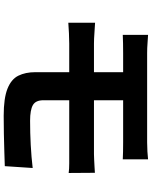

<svg xmlns="http://www.w3.org/2000/svg" viewBox="89 -871 822 1040"><g transform="rotate(90 500.0 -351.0)"><path d="M169 -742Q191 -741 215.5 -739Q240 -737 268 -737Q291 -737 328 -737Q365 -737 412 -737Q459 -737 508.5 -737Q558 -737 605 -737Q652 -737 690 -737Q728 -737 751 -737Q777 -737 801 -738.5Q825 -740 843 -742V-605Q823 -606 801 -606.5Q779 -607 751 -607Q728 -607 687 -607Q646 -607 595.5 -607Q545 -607 492.5 -607Q440 -607 393.5 -607Q347 -607 313.5 -607Q280 -607 268 -607Q240 -607 215.5 -606.5Q191 -606 169 -605ZM523 -381Q523 -367 523 -338Q523 -309 523 -276.5Q523 -244 523 -216.5Q523 -189 523 -175Q523 -133 549.5 -118Q576 -103 634 -103Q700 -103 765.5 -106.5Q831 -110 890 -117L880 34Q849 35 803 36.5Q757 38 705.5 39Q654 40 607 40Q512 40 460.5 19.5Q409 -1 390 -39.5Q371 -78 371 -131Q371 -155 371 -190Q371 -225 371 -263Q371 -301 371 -333.5Q371 -366 371 -386Q371 -397 371 -423.5Q371 -450 371 -483Q371 -516 371 -548Q371 -580 371 -605Q371 -630 371 -639H523Q523 -630 523 -602Q523 -574 523 -537.5Q523 -501 523 -465.5Q523 -430 523 -406Q523 -382 523 -381ZM103 -455Q125 -454 158.5 -451.5Q192 -449 216 -449Q237 -449 276.5 -449Q316 -449 366 -449Q416 -449 471.5 -449Q527 -449 581.5 -449Q636 -449 684 -449Q732 -449 766 -449Q800 -449 815 -449Q826 -449 844.5 -450Q863 -451 883 -452Q903 -453 916 -454L917 -312Q896 -315 866 -315Q836 -315 819 -315Q803 -315 767.5 -315Q732 -315 684 -315Q636 -315 581 -315Q526 -315 470 -315Q414 -315 364.5 -315Q315 -315 276 -315Q237 -315 216 -315Q195 -315 160.5 -313.5Q126 -312 103 -310Z"/></g></svg>

Font: Noto Sans SC Thin ExtraBold
Style: Regular
Weight: 800
Version: Version 2.004-H2;hotconv 1.0.118;makeotfexe 2.5.65603